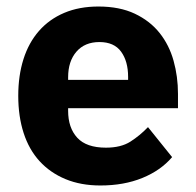

<svg xmlns="http://www.w3.org/2000/svg" viewBox="-20 -557 602 589"><path d="M36 0ZM288 12Q228 12 181 -7.5Q134 -27 101.5 -62.5Q69 -98 52.5 -149Q36 -200 36 -263Q36 -325 52 -375.5Q68 -426 99.5 -462Q131 -498 177 -517.5Q223 -537 282 -537Q347 -537 393.5 -515Q440 -493 469.5 -456Q499 -419 512.5 -370.5Q526 -322 526 -269V-225H189V-217Q189 -165 217 -134.5Q245 -104 305 -104Q351 -104 380 -122.5Q409 -141 434 -167L508 -75Q473 -34 416.5 -11Q360 12 288 12ZM285 -428Q240 -428 214.5 -398.5Q189 -369 189 -320V-312H373V-321Q373 -369 351.5 -398.5Q330 -428 285 -428Z"/></svg>

Font: Aneliza ExtraBold
Style: Regular
Weight: 800
Designer: Mike Abbink, Paul van der Laan, Pieter van Rosmalen
Foundry: Bold Monday
Version: Version 3.001;September 8, 2019;FontCreator 11.5.0.2425 64-b